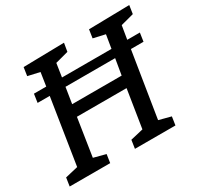

<svg xmlns="http://www.w3.org/2000/svg" viewBox="-149 -878 1088 1055"><g transform="rotate(-30 394.5 -350.0)"><path d="M7 0 15 -53 96 -72 161 -486H84L92 -540H170L183 -625L108 -642L116 -695L375 -700L366 -647L283 -625L270 -540H584L598 -625L523 -642L531 -695L789 -700L781 -647L698 -625L684 -540H764L756 -486H676L610 -73L686 -53L678 0H421L429 -53L510 -72L548 -312H233L196 -73L272 -53L264 0ZM245 -385H559L576 -486H261Z"/></g></svg>

Font: Bitter Medium
Style: Italic
Weight: 500
Italic angle: -9°
Designer: Sol Matas, and Bitter project Authors
Foundry: Sol Matas
Version: Version 2.001